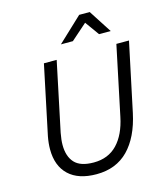

<svg xmlns="http://www.w3.org/2000/svg" viewBox="-136 -1045 995 1162"><g transform="rotate(-15 361.0 -463.5)"><path d="M98 -282 189 -715H269L178 -282Q174 -260 172 -242.5Q170 -225 170 -208Q170 -136 206.5 -96.5Q243 -57 326 -57Q417 -57 473.5 -116Q530 -175 552 -282L643 -715H722L631 -285Q600 -140 523.5 -62Q447 16 324 16Q211 16 150.5 -41Q90 -98 90 -202Q90 -221 92 -241Q94 -261 98 -282ZM318 -799 471 -943H537L630 -799H557L465 -927H538L393 -799Z"/></g></svg>

Font: Wix Madefor Text
Style: Italic
Weight: 400
Italic angle: -12°
Designer: Dalton Maag Ltd
Foundry: Dalton Maag Ltd
Version: Version 3.100